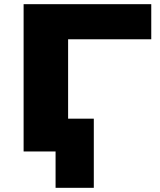

<svg xmlns="http://www.w3.org/2000/svg" viewBox="-20 -725 765 919"><path d="M246 174V0H107V-157H429V174ZM93 0V-705H704V-537H306V0Z"/></svg>

Font: Nunito Sans 10pt Expanded Black
Style: Regular
Weight: 900
Width: 7
Designer: Vernon Adams
Foundry: Vernon Adams
Version: Version 3.101;gftools[0.9.27]